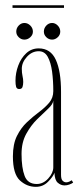

<svg xmlns="http://www.w3.org/2000/svg" viewBox="-20 -714 314 744"><path d="M119 10Q84 10 57 -15Q30 -40 30 -108Q30 -156 45.8 -187.5Q61.5 -219 84.8 -240.8Q108 -262.5 131.5 -280Q155 -297.5 170.8 -316.2Q186.5 -335 186.5 -361Q186.5 -401.5 181.8 -436.8Q177 -472 165 -493.8Q153 -515.5 130 -515.5Q104 -515.5 84.2 -493.8Q64.5 -472 64.5 -447.5Q64.5 -431.5 67.2 -419.8Q70 -408 70 -396.5Q70 -385 67.2 -377Q64.5 -369 54.5 -369Q45 -369 42.5 -377.5Q40 -386 40 -401Q40 -431.5 50.8 -460.2Q61.5 -489 81.8 -507.8Q102 -526.5 130 -526.5Q176 -526.5 196.2 -482.5Q216.5 -438.5 216.5 -358V-36.5Q216.5 -19.5 222.8 -13.5Q229 -7.5 236.5 -7.5Q242.5 -7.5 248.5 -10.2Q254.5 -13 258 -15.5L263.5 -6.5Q258.5 -2.5 249 1Q239.5 4.5 230 4.5Q216 4.5 204 -5.8Q192 -16 191 -44.5Q185.5 -29 166 -9.5Q146.5 10 119 10ZM122.5 -1Q147.5 -1 167 -22.5Q186.5 -44 186.5 -65.5V-324.5Q185.5 -310.5 166.8 -293Q148 -275.5 124 -252Q100 -228.5 81.8 -195.5Q63.5 -162.5 63.5 -117.5Q63.5 -63.5 75.5 -32.2Q87.5 -1 122.5 -1ZM182 -560.5Q169 -560.5 159.5 -569.8Q150 -579 150 -591.5Q150 -605 159.5 -615Q169 -625 182 -625Q194 -625 203.8 -615Q213.5 -605 213.5 -591.5Q213.5 -579 203.8 -569.8Q194 -560.5 182 -560.5ZM74.5 -560.5Q62 -560.5 52.5 -569.8Q43 -579 43 -591.5Q43 -605 52.5 -615Q62 -625 74.5 -625Q87.5 -625 97.5 -615Q107.5 -605 107.5 -591.5Q107.5 -579 97.5 -569.8Q87.5 -560.5 74.5 -560.5ZM28.5 -683.5V-693.5H228V-683.5Z"/></svg>

Font: Imbue 100pt Thin
Style: Regular
Weight: 100
Designer: Tyler Finck
Foundry: Etcetera Type Company
Version: Version 1.102; ttfautohint (v1.8.3)